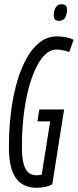

<svg xmlns="http://www.w3.org/2000/svg" viewBox="-20 -883 370 913"><path d="M155.5 10Q122.1 10 97.1 -1.4Q72.1 -12.8 55.4 -36.5Q38.7 -60.1 30.5 -96.3Q22.4 -132.4 22.4 -181.5Q22.4 -265 31.5 -343.2Q40.7 -421.4 59.4 -487.8Q78 -554.2 105.6 -604.2Q133.1 -654.3 169.5 -682.1Q206 -710 250.7 -710Q272.9 -710 293.5 -705.9Q314 -701.8 329.9 -694.1L309.6 -635.5Q300.2 -638.8 290.4 -641.4Q280.7 -644.1 270.8 -645.8Q260.9 -647.6 250.1 -647.6Q213.3 -647.6 182.8 -610.7Q152.2 -573.7 130.2 -509.5Q108.1 -445.3 96.1 -361.9Q84.1 -278.5 84.1 -185Q84.1 -147.6 88.4 -122.2Q92.6 -96.7 101.3 -80.4Q110 -64.2 123.5 -56.9Q136.9 -49.6 155.4 -49.6Q161.4 -49.6 168 -50.6Q174.5 -51.6 178.3 -52.6L218.6 -305.7H158L166.9 -362.6H284.9L228.7 -7.2Q214.2 1.7 193.9 5.8Q173.7 10 155.5 10ZM260.8 -784Q248.9 -784 242.2 -789.5Q235.5 -795 235.5 -808.6Q235.5 -821.5 238.9 -833.8Q242.3 -846.2 250.4 -854.5Q258.6 -862.8 272.6 -862.8Q285.9 -862.8 292.2 -856.8Q298.6 -850.8 298.6 -836.4Q298.6 -824.2 295.2 -812.3Q291.9 -800.3 283.7 -792.1Q275.6 -784 260.8 -784Z"/></svg>

Font: Georama ExtraCondensed Thin
Style: Italic
Weight: 100
Width: 2
Italic angle: -9°
Designer: Jean-Baptiste Levee
Foundry: Production Type
Version: Version 1.001